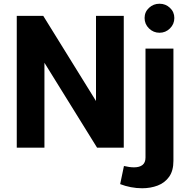

<svg xmlns="http://www.w3.org/2000/svg" viewBox="-20 -800 1020 1040"><path d="M763.2 -702.4Q763.2 -669.4 787.1 -646Q811 -622.6 844 -622.6Q877 -622.6 900.6 -646Q924.3 -669.4 924.3 -702.4Q924.3 -735.3 900.6 -757.5Q877 -779.8 844 -779.8Q811 -779.8 787.1 -757.5Q763.2 -735.3 763.2 -702.4ZM630.9 197.3Q658.2 208 689 213.9Q719.7 219.7 750 219.7Q795.4 219.7 834 205.1Q872.6 190.4 896 157.7Q919.4 125 919.4 71.3V-536.6H768.1V53.7Q768.1 80.6 752 93.5Q735.8 106.4 706.1 106.4Q693.8 106.4 679.7 104.5Q665.5 102.5 651.4 99.1ZM500 -713.9V-252.9L214.4 -713.9H70.8V0H220.7V-460L505.9 0H650.4V-713.9Z"/></svg>

Font: Estedad-FD-VF Thin
Style: Regular
Weight: 100
Designer: Amin Abedi
Version: Version 5.0